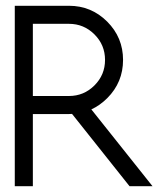

<svg xmlns="http://www.w3.org/2000/svg" viewBox="-20 -645 548 665"><path d="M218.8 -625Q296.4 -625 351.3 -570.1Q406.2 -515.1 406.2 -437.5Q406.2 -359.9 351.6 -305.2Q326.2 -279.8 296.4 -266.1L508.3 0H428.7L229.5 -250.5L218.8 -250H93.8V0H31.2V-625ZM218.8 -562.5H93.8V-312.5H218.8Q270.5 -312.5 307.1 -349.1Q343.8 -385.7 343.8 -437.5Q343.8 -489.3 307.1 -525.9Q270.5 -562.5 218.8 -562.5Z"/></svg>

Font: Juliett
Style: Regular
Weight: 400
Designer: GGBotNet
Foundry: GGBotNet
Version: 0.60